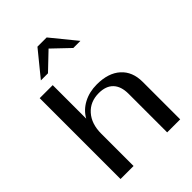

<svg xmlns="http://www.w3.org/2000/svg" viewBox="-257 -1028 1147 1147"><g transform="rotate(-45 316.0 -455.0)"><path d="M69 -683H179V-400Q205 -447 255 -473.5Q305 -500 368 -500Q465 -500 519 -451.5Q573 -403 573 -317V0H463V-326Q463 -389 431.5 -422Q400 -455 340 -455Q267 -455 223 -405.5Q179 -356 179 -273V0H69ZM277 -910H355L483 -753H423L316 -855L209 -753H149Z"/></g></svg>

Font: Fahkwang Medium
Style: Regular
Weight: 500
Version: Version 1.000; ttfautohint (v1.6)